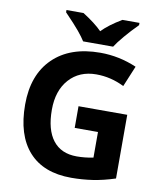

<svg xmlns="http://www.w3.org/2000/svg" viewBox="-99 -1010 923 1099"><g transform="rotate(10 362.0 -460.5)"><path d="M621.6 -931.2V-918Q580.6 -877 546.1 -836.2Q511.7 -795.4 496.6 -771H322.3Q308.1 -793.9 281.7 -825.9Q255.4 -857.9 197.3 -918V-931.2H296.4Q368.2 -885.7 408.2 -845.2Q449.2 -887.7 522.5 -931.2ZM360.8 -400.9H644V-30.8Q575.2 -8.3 514.4 0.7Q453.6 9.8 390.1 9.8Q228.5 9.8 143.3 -85.2Q58.1 -180.2 58.1 -357.9Q58.1 -530.8 157 -627.4Q255.9 -724.1 431.2 -724.1Q541 -724.1 643.1 -680.2L592.8 -559.1Q514.6 -598.1 430.2 -598.1Q332 -598.1 272.9 -532.2Q213.9 -466.3 213.9 -355Q213.9 -238.8 261.5 -177.5Q309.1 -116.2 399.9 -116.2Q447.3 -116.2 496.1 -126V-274.9H360.8Z"/></g></svg>

Font: Zoram GWebM
Style: Bold
Weight: 700
Foundry: Ascender Corporation
Version: Version 1.000